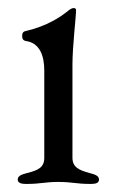

<svg xmlns="http://www.w3.org/2000/svg" viewBox="-20 -454 285 477"><path d="M44 3C83 3 90 -2 125 -2C160 -2 168 3 206 3C219 3 226 0 226 -8C226 -18 214 -21 203 -24C176 -31 160 -39 160 -62V-294C160 -339 169 -413 169 -429C169 -432 167 -434 163 -434C159 -434 154 -431 149 -427C132 -413 97 -389 44 -377C38 -376 35 -372 35 -365C35 -357 38 -353 45 -352C79 -347 90 -315 90 -279V-62C90 -38 75 -31 47 -24C36 -21 24 -18 24 -8C24 0 32 3 44 3Z"/></svg>

Font: EB Garamond
Style: Regular
Weight: 400
Designer: Georg Duffner and Octavio Pardo
Foundry: Georg Duffner
Version: Version 1.000;PS 001.000;hotconv 1.0.88;makeotf.lib2.5.64775